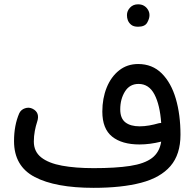

<svg xmlns="http://www.w3.org/2000/svg" viewBox="-20 -836 908 895"><path d="M45.4 -178.2Q45.4 -252 69.8 -308.1Q78.1 -325.2 96.7 -331.3Q115.2 -337.4 131.8 -329.1Q168 -311 152.8 -267.1Q147 -250 142.3 -225.6Q137.7 -201.2 137.7 -176.3Q137.7 -129.4 172.1 -102.3Q206.5 -75.2 269.3 -63.7Q332 -52.2 416.5 -52.2Q519 -52.2 586.2 -62.5Q653.3 -72.8 688.5 -99.4Q723.6 -126 731.4 -175.8Q678.7 -162.6 630.4 -162.6Q548.3 -162.6 502.7 -199.2Q457 -235.8 457 -315.9Q457 -377.4 477.3 -427.7Q497.6 -478 535.2 -507.8Q572.8 -537.6 624 -537.6Q689.9 -537.6 733.9 -493.9Q777.8 -450.2 799.6 -375.7Q821.3 -301.3 821.3 -208Q821.3 -116.2 774.7 -62Q728 -7.8 637.7 15.9Q547.4 39.6 416.5 39.6Q238.3 39.6 141.8 -11Q45.4 -61.5 45.4 -178.2ZM540.5 -326.2Q540.5 -284.2 564.5 -265.6Q588.4 -247.1 630.9 -247.1Q652.3 -247.1 675.8 -251.2Q699.2 -255.4 718.8 -261.2Q725.1 -262.7 731.4 -262.7Q725.6 -346.7 700 -395.8Q674.3 -444.8 626 -444.8Q584.5 -444.8 562.5 -409.4Q540.5 -374 540.5 -326.2ZM571.8 -765.6Q571.8 -785.2 586.2 -800.5Q600.6 -815.9 623.5 -815.9Q639.6 -815.9 650.9 -809.3Q662.1 -802.7 668.5 -792.5Q676.8 -780.3 676.8 -765.1Q676.8 -749 666 -730.2Q655.3 -711.4 623.5 -711.4Q602.5 -711.4 591.3 -720.7Q580.1 -730 575.7 -742.2Q571.8 -752.4 571.8 -765.6Z"/></svg>

Font: Mikhak-DS1-FD Medium
Style: Regular
Weight: 500
Designer: Amin Abedi
Version: Version 3.2